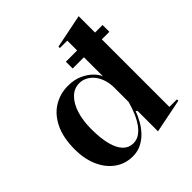

<svg xmlns="http://www.w3.org/2000/svg" viewBox="-200 -896 1061 1061"><g transform="rotate(-45 330.5 -365.0)"><path d="M347 -617H634V-564H347ZM575 -745V-36H634V-25L435 15V-144L427 -152Q417 -124 400.5 -94.5Q384 -65 361 -40.5Q338 -16 307.5 -0.5Q277 15 240 15Q180 15 134.5 -18Q89 -51 64 -108.5Q39 -166 39 -238Q39 -331 69 -392.5Q99 -454 149.5 -484.5Q200 -515 260 -515Q309 -515 344.5 -499Q380 -483 403 -460.5Q426 -438 435 -415V-694H377V-705ZM316 -481Q275 -481 245 -451.5Q215 -422 199 -371Q183 -320 183 -255Q183 -182 196 -132.5Q209 -83 233.5 -58.5Q258 -34 292 -34Q318 -34 339 -47.5Q360 -61 378 -85.5Q396 -110 410 -142.5Q424 -175 435 -214V-328Q435 -359 426 -387.5Q417 -416 401 -436.5Q385 -457 363 -469Q341 -481 316 -481Z"/></g></svg>

Font: Kalnia Medium
Style: Regular
Weight: 500
Designer: Frida Medrano
Foundry: Frida Medrano
Version: Version 1.105